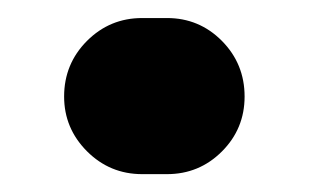

<svg xmlns="http://www.w3.org/2000/svg" viewBox="-20 -195 346 215"><path d="M51.8 -86.9Q51.8 -123.5 77.4 -149.2Q103 -174.8 139.2 -174.8H167Q203.1 -174.8 228.5 -149.2Q253.9 -123.5 253.9 -86.9Q253.9 -50.8 228.5 -25.4Q203.1 0 167 0H139.2Q103 0 77.4 -25.6Q51.8 -51.3 51.8 -86.9Z"/></svg>

Font: Jellee Roman
Style: Bold
Weight: 700
Designer: Alfredo Marco Pradil
Foundry: Alfredo Marco Pradil and JAM Design
Version: Version 1.000